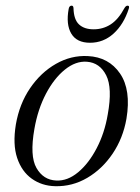

<svg xmlns="http://www.w3.org/2000/svg" viewBox="-20 -649 496 678"><path d="M290 -451Q364 -447.5 403.8 -389.5Q443.5 -331.5 426.5 -229.5Q414.5 -161 377.8 -106.5Q341 -52 288.2 -21Q235.5 10 175 8.5Q128 7.5 92.2 -18Q56.5 -43.5 40.5 -91.5Q24.5 -139.5 36 -209.5Q48.5 -282 86.2 -337.5Q124 -393 177.5 -423.5Q231 -454 290 -451ZM178.5 -11.5Q218.5 -9.5 256 -40.8Q293.5 -72 321.5 -125.8Q349.5 -179.5 360.5 -245Q377.5 -338.5 355 -383Q332.5 -427.5 287 -431Q247.5 -434 209.2 -403.2Q171 -372.5 142.2 -317.8Q113.5 -263 101.5 -194Q84.5 -98 108.8 -55.8Q133 -13.5 178.5 -11.5ZM310.5 -545.5Q344 -545.5 371 -563Q398 -580.5 419.5 -620.5Q424.5 -629 430.5 -629Q438.5 -629 434.5 -617.5Q416.5 -562.5 380.8 -530.2Q345 -498 298 -498Q251 -498 231.8 -530.2Q212.5 -562.5 222.5 -617.5Q224.5 -629 233 -629Q239 -629 239.5 -620.5Q240.5 -580 259 -562.8Q277.5 -545.5 310.5 -545.5Z"/></svg>

Font: Fraunces 72pt S000 Light
Style: Italic
Weight: 300
Italic angle: -16°
Version: Version 1.000; ttfautohint (v1.8.3)